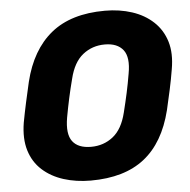

<svg xmlns="http://www.w3.org/2000/svg" viewBox="-52 -761 815 823"><g transform="rotate(-5 356.0 -350.0)"><path d="M306 10Q243 10 189.5 -7Q136 -24 98.5 -58Q61 -92 45.5 -143Q30 -194 41 -262Q49 -305 58.5 -348.5Q68 -392 78 -435Q111 -570 197 -640Q283 -710 429 -710Q492 -710 545.5 -692.5Q599 -675 636.5 -640Q674 -605 689.5 -554Q705 -503 693 -435Q686 -392 676.5 -348.5Q667 -305 657 -262Q623 -125 537 -57.5Q451 10 306 10ZM320 -134Q374 -134 414.5 -166Q455 -198 472 -268Q483 -312 491.5 -351Q500 -390 507 -432Q520 -502 495 -534Q470 -566 416 -566Q362 -566 321.5 -534Q281 -502 264 -432Q253 -390 244.5 -351Q236 -312 228 -268Q216 -198 240 -166Q264 -134 320 -134Z"/></g></svg>

Font: Rubik Light
Style: Bold Italic
Weight: 700
Italic angle: -12°
Version: Version 2.104